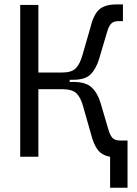

<svg xmlns="http://www.w3.org/2000/svg" viewBox="-20 -716 626 877"><path d="M72.3 0V-693.4H155.3V-384.8H265.1Q307.1 -384.8 326.4 -404.3Q345.7 -423.8 357.4 -467.3L391.6 -585.4Q406.2 -647.9 432.4 -671.9Q458.5 -695.8 512.7 -695.8H541.5V-619.6H522Q499 -619.6 487.8 -607.9Q476.6 -596.2 468.8 -568.8L433.1 -448.2Q419.4 -402.3 394.5 -377Q369.6 -351.6 314.9 -351.6H298.3V-341.8H314.9Q371.6 -341.8 398.7 -316.7Q425.8 -291.5 439.5 -245.1L475.1 -124.5Q482.9 -97.7 493.9 -85.9Q504.9 -74.2 528.3 -74.2H562.5V141.6H482.9V0Q446.3 -6.3 426.8 -31.2Q407.2 -56.2 394.5 -107.9L360.8 -226.1Q349.6 -269.5 329.8 -289.1Q310.1 -308.6 265.1 -308.6H155.3V0Z"/></svg>

Font: Cascadia Code NF SemiLight
Style: Regular
Weight: 350
Monospace: yes
Designer: Aaron Bell
Foundry: Saja Typeworks
Version: Version 2404.023; ttfautohint (v1.8.4)